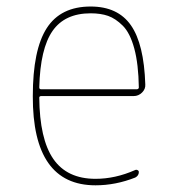

<svg xmlns="http://www.w3.org/2000/svg" viewBox="-20 -550 540 580"><path d="M253.9 -509.8Q175.8 -509.8 138.7 -456.5Q101.6 -403.3 98.6 -286.1Q98.6 -280.3 104.5 -280.3H392.6Q398.4 -280.3 399.4 -285.2Q398.4 -356.4 385.7 -403.3Q373 -450.2 351.1 -472.2Q329.1 -494.1 306.6 -502Q284.2 -509.8 253.9 -509.8ZM268.6 9.8Q78.1 9.8 79.1 -259.8Q79.1 -399.4 121.1 -464.8Q163.1 -530.3 253.9 -530.3Q335.9 -530.3 375.5 -473.6Q415 -417 418.9 -294.9Q419.9 -281.2 409.2 -270.5Q398.4 -259.8 383.8 -259.8H104.5Q99.6 -259.8 98.6 -255.9Q99.6 -129.9 141.1 -69.8Q182.6 -9.8 268.6 -9.8Q328.1 -9.8 387.7 -36.1Q391.6 -38.1 395.5 -36.1Q399.4 -34.2 399.4 -30.3Q399.4 -19.5 388.7 -13.7Q329.1 9.8 268.6 9.8Z"/></svg>

Font: Rounded-L Mgen+ 2m thin
Style: Regular
Weight: 100
Designer: [Source Han Sans]
Ryoko NISHIZUKA  (kana & ideographs); Paul D. Hunt (Latin, Greek & Cyrillic); Wenlong ZHANG  (bopomofo
Version: Version 1.059.20150602